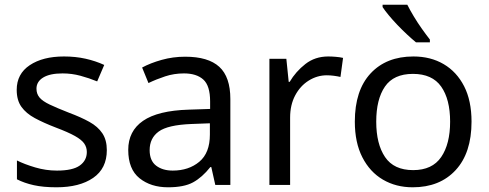

<svg xmlns="http://www.w3.org/2000/svg" viewBox="-20 -786 2078 816"><path d="M434 -148Q434 -70 376 -30Q318 10 220 10Q164 10 123.5 1Q83 -8 52 -24V-104Q84 -88 129.5 -74.5Q175 -61 222 -61Q289 -61 319 -82.5Q349 -104 349 -140Q349 -160 338 -176Q327 -192 298.5 -208Q270 -224 217 -244Q165 -264 128 -284Q91 -304 71 -332Q51 -360 51 -404Q51 -472 106.5 -509Q162 -546 252 -546Q301 -546 343.5 -536.5Q386 -527 423 -510L393 -440Q359 -454 322 -464Q285 -474 246 -474Q192 -474 163.5 -456.5Q135 -439 135 -409Q135 -387 148 -371.5Q161 -356 191.5 -341.5Q222 -327 273 -307Q324 -288 360 -268Q396 -248 415 -219.5Q434 -191 434 -148Z M767 -545Q865 -545 912 -502Q959 -459 959 -365V0H895L878 -76H874Q839 -32 800.5 -11Q762 10 694 10Q621 10 573 -28.5Q525 -67 525 -149Q525 -229 588 -272.5Q651 -316 782 -320L873 -323V-355Q873 -422 844 -448Q815 -474 762 -474Q720 -474 682 -461.5Q644 -449 611 -433L584 -499Q619 -518 667 -531.5Q715 -545 767 -545ZM793 -259Q693 -255 654.5 -227Q616 -199 616 -148Q616 -103 643.5 -82Q671 -61 714 -61Q782 -61 827 -98.5Q872 -136 872 -214V-262Z M1375 -546Q1390 -546 1407.5 -544.5Q1425 -543 1438 -540L1427 -459Q1414 -462 1398.5 -464Q1383 -466 1369 -466Q1328 -466 1292 -443.5Q1256 -421 1234.5 -380.5Q1213 -340 1213 -286V0H1125V-536H1197L1207 -438H1211Q1237 -482 1278 -514Q1319 -546 1375 -546Z M1984 -269Q1984 -136 1916.5 -63Q1849 10 1734 10Q1663 10 1607.5 -22.5Q1552 -55 1520 -117.5Q1488 -180 1488 -269Q1488 -402 1555 -474Q1622 -546 1737 -546Q1810 -546 1865.5 -513.5Q1921 -481 1952.5 -419.5Q1984 -358 1984 -269ZM1579 -269Q1579 -174 1616.5 -118.5Q1654 -63 1736 -63Q1817 -63 1855 -118.5Q1893 -174 1893 -269Q1893 -364 1855 -418Q1817 -472 1735 -472Q1653 -472 1616 -418Q1579 -364 1579 -269ZM1711 -766Q1722 -744 1738.5 -716.5Q1755 -689 1773.5 -663Q1792 -637 1807 -618V-606H1748Q1731 -620 1710 -639.5Q1689 -659 1668.5 -680.5Q1648 -702 1631.5 -722Q1615 -742 1606 -756V-766Z"/></svg>

Font: Noto Sans NKo Unjoined
Style: Regular
Weight: 400
Designer: Monotype Design Team
Foundry: Monotype Imaging Inc.
Version: Version 2.004